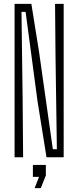

<svg xmlns="http://www.w3.org/2000/svg" viewBox="-20 -820 408 1001"><path d="M56 0V-800H143.5L184 -547L255.5 -42H276.5L269.5 -524.5L267 -800H312V0H222.5L175.5 -293L113.5 -758H92L98 -307L100.5 0ZM160.5 161 183.5 102H151.5V40H219V95L192.5 161Z"/></svg>

Font: Big Shoulders Display Thin Light
Style: Regular
Weight: 300
Version: Version 2.002